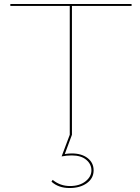

<svg xmlns="http://www.w3.org/2000/svg" viewBox="-20 -678 705 966"><path d="M342 0 306 97Q324 94 341 94Q391 94 421 117.5Q451 141 451 179Q451 219 417 243.5Q383 268 330 268Q274 268 239 236L245 227Q283 258 332 258Q380 258 410 234.5Q440 211 440 179Q440 148 414 126Q388 104 341 104Q315 104 290 109L331 0V-648H32V-658H642V-648H342Z"/></svg>

Font: Ysabeau SC Hairline
Style: Regular
Weight: 100
Designer: Christian Thalmann (Catharsis Fonts)
Version: Version 0.003